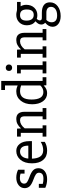

<svg xmlns="http://www.w3.org/2000/svg" viewBox="1048 -1829 1015 3151"><g transform="rotate(-90 1555.5 -253.5)"><path d="M190.1 12.3Q113.6 12.3 49.4 -17.3V-123.5H113.6V-59.3Q150.6 -48.1 195.1 -48.1Q250.6 -48.1 273.5 -67.3Q296.3 -86.4 296.3 -121Q296.3 -153.1 269.1 -172.2Q242 -191.4 184 -212.3Q102.5 -242 72.8 -275.9Q43.2 -309.9 43.2 -355.6Q43.2 -416 91.4 -454.9Q139.5 -493.8 214.8 -493.8Q284 -493.8 345.7 -464.2V-358H281.5V-423.5Q253.1 -434.6 211.1 -434.6Q164.2 -434.6 140.7 -415.4Q117.3 -396.3 117.3 -365.4Q117.3 -334.6 142.6 -316.7Q167.9 -298.8 222.2 -279Q300 -251.9 335.2 -218.5Q370.4 -185.2 370.4 -129.6Q370.4 -65.4 321 -26.5Q271.6 12.3 190.1 12.3Z M802.5 -92.6V-25.9Q740.7 12.3 658 12.3Q560.5 12.3 505.6 -53.1Q450.6 -118.5 450.6 -235.8Q450.6 -356.8 508.6 -425.3Q566.7 -493.8 654.3 -493.8Q725.9 -493.8 770.4 -437Q814.8 -380.2 814.8 -275.3V-237H527.2Q529.6 -150.6 561.1 -102.5Q592.6 -54.3 661.7 -51.9Q738.3 -51.9 802.5 -92.6ZM740.7 -296.3Q740.7 -366.7 714.8 -399.4Q688.9 -432.1 642 -432.1Q596.3 -432.1 565.4 -398.1Q534.6 -364.2 528.4 -296.3Z M888.9 -61.7H950.6V-419.8H888.9V-481.5H1019.8L1023.5 -417.3H1024.7Q1091.4 -493.8 1177.8 -493.8Q1239.5 -493.8 1267.9 -458.6Q1296.3 -423.5 1296.3 -359.3V-61.7H1358V0H1172.8V-61.7H1222.2V-349.4Q1222.2 -398.8 1204.9 -415.4Q1187.7 -432.1 1156.8 -432.1Q1085.2 -432.1 1024.7 -355.6V-61.7H1074.1V0H888.9Z M1654.3 -679V-740.7H1802.5V-61.7H1864.2V0H1732.1L1728.4 -42L1725.9 -43.2Q1674.1 12.3 1602.5 12.3Q1518.5 12.3 1469.1 -55.6Q1419.8 -123.5 1419.8 -233.3Q1419.8 -349.4 1479 -421.6Q1538.3 -493.8 1632.1 -493.8Q1679 -493.8 1725.9 -471.6L1728.4 -472.8V-679ZM1728.4 -414.8Q1682.7 -432.1 1635.8 -432.1Q1565.4 -432.1 1531.5 -385.8Q1497.5 -339.5 1497.5 -242Q1497.5 -148.1 1527.8 -98.8Q1558 -49.4 1621 -49.4Q1682.7 -49.4 1728.4 -98.8Z M1925.9 -61.7H1987.7V-419.8H1925.9V-481.5H2061.7V-61.7H2123.5V0H1925.9ZM1966.7 -612.3Q1966.7 -638.3 1980.9 -652.5Q1995.1 -666.7 2019.8 -666.7Q2043.2 -666.7 2058 -652.5Q2072.8 -638.3 2072.8 -614.8Q2072.8 -590.1 2058 -575.9Q2043.2 -561.7 2018.5 -561.7Q1995.1 -561.7 1980.9 -575.9Q1966.7 -590.1 1966.7 -612.3Z M2185.2 -61.7H2246.9V-419.8H2185.2V-481.5H2316L2319.8 -417.3H2321Q2387.7 -493.8 2474.1 -493.8Q2535.8 -493.8 2564.2 -458.6Q2592.6 -423.5 2592.6 -359.3V-61.7H2654.3V0H2469.1V-61.7H2518.5V-349.4Q2518.5 -398.8 2501.2 -415.4Q2484 -432.1 2453.1 -432.1Q2381.5 -432.1 2321 -355.6V-61.7H2370.4V0H2185.2Z M2716 -319.8Q2716 -396.3 2764.2 -445.1Q2812.3 -493.8 2887.7 -493.8Q2914.8 -493.8 2937 -487.7Q2956.8 -481.5 2981.5 -481.5H3098.8V-422.2H3028.4V-421Q3051.9 -380.2 3051.9 -330.9Q3051.9 -249.4 3004.3 -198.8Q2956.8 -148.1 2881.5 -148.1Q2846.9 -148.1 2819.8 -158Q2796.3 -130.9 2796.3 -106.2Q2796.3 -91.4 2806.2 -82.7Q2816 -74.1 2837 -74.1H2923.5Q3004.9 -74.1 3048.8 -40.7Q3092.6 -7.4 3092.6 58Q3092.6 138.3 3028.4 186.4Q2964.2 234.6 2866.7 234.6Q2787.7 234.6 2739.5 197.5Q2691.4 160.5 2691.4 102.5Q2691.4 35.8 2758 -19.8Q2728.4 -44.4 2728.4 -84Q2728.4 -133.3 2781.5 -177.8Q2716 -228.4 2716 -319.8ZM2803.7 0Q2765.4 37 2765.4 86.4Q2765.4 128.4 2792.6 152.5Q2819.8 176.5 2876.5 176.5Q2943.2 176.5 2980.9 148.8Q3018.5 121 3018.5 76.5Q3018.5 38.3 2993.2 19.1Q2967.9 0 2923.5 0ZM2792.6 -325.9Q2792.6 -270.4 2816 -238.9Q2839.5 -207.4 2886.4 -207.4Q2930.9 -207.4 2953.1 -235.8Q2975.3 -264.2 2975.3 -322.2Q2975.3 -379 2952.5 -405.6Q2929.6 -432.1 2882.7 -432.1Q2838.3 -432.1 2815.4 -406.2Q2792.6 -380.2 2792.6 -325.9Z"/></g></svg>

Font: Slabo 27px
Style: Regular
Weight: 400
Version: Version 1.02 Build 003a